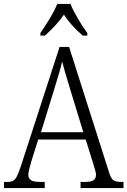

<svg xmlns="http://www.w3.org/2000/svg" viewBox="-21 -950 644 970"><path d="M-1 -31H16Q35 -31 45.5 -37Q56 -43 64 -58.5Q72 -74 84 -109L280 -713H328L531 -76Q540 -48 552 -39.5Q564 -31 592 -31H603V0H386V-31H409Q439 -31 451.5 -39.5Q464 -48 464 -68Q464 -79 450 -123L412 -245H172L137 -134Q122 -82 122 -68Q122 -49 135 -40Q148 -31 180 -31H205V0H-1ZM400 -282 339 -481Q304 -594 293 -639Q285 -602 251 -493L186 -282ZM183 -783Q206 -816 231 -857.5Q256 -899 268 -930H335Q348 -898 372.5 -856Q397 -814 420 -783V-770H397Q335 -824 302 -876Q269 -827 206 -770H183Z"/></svg>

Font: Noto Serif NarrowLight
Style: Regular
Weight: 300
Width: 4
Designer: Monotype Design Team
Foundry: Monotype Imaging Inc.
Version: Version 1.001